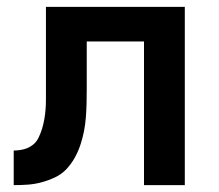

<svg xmlns="http://www.w3.org/2000/svg" viewBox="-20 -540 640 560"><path d="M20 0V-101Q35 -101 49 -104.5Q63 -108 74.5 -116.5Q86 -125 92.5 -138.5Q99 -152 103 -165.5Q107 -179 109.5 -193.5Q112 -208 113 -222Q114 -236 114 -250.5Q114 -265 114 -280V-520H519V0H400V-419H233V-281Q233 -260 232.5 -239.5Q232 -219 230.5 -198.5Q229 -178 225 -157.5Q221 -137 214.5 -117.5Q208 -98 198 -80Q188 -62 174 -47Q160 -32 141 -23Q122 -14 102 -8.5Q82 -3 61.5 -1.5Q41 0 20 0Z"/></svg>

Font: Iosevka Book
Style: Bold
Weight: 700
Designer: Belleve Invis
Foundry: Belleve Invis
Version: Version 28.0.7; ttfautohint (v1.8.3)